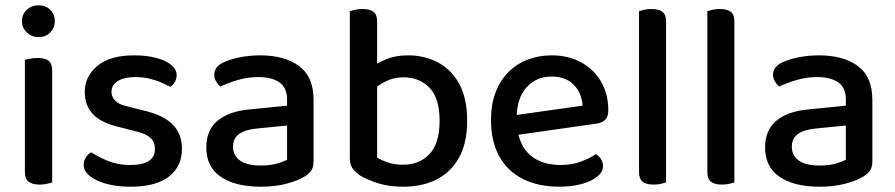

<svg xmlns="http://www.w3.org/2000/svg" viewBox="-20 -691 3380 725"><path d="M63 -611Q63 -637 81 -654Q99 -671 125 -671Q153 -671 170 -654Q187 -637 187 -611Q187 -586 170 -568.5Q153 -551 125 -551Q99 -551 81 -568.5Q63 -586 63 -611ZM74 -264H177V-2Q170 0 157.5 3Q145 6 130 6Q102 6 88 -5Q74 -16 74 -41ZM177 -213H74V-465Q81 -467 94 -469.5Q107 -472 122 -472Q150 -472 163.5 -461.5Q177 -451 177 -425Z M667 -129Q667 -62 617.5 -24Q568 14 474 14Q396 14 346 -10Q296 -34 296 -68Q296 -83 303.5 -95.5Q311 -108 324 -116Q352 -98 388.5 -83Q425 -68 471 -68Q565 -68 565 -128Q565 -154 549 -169.5Q533 -185 501 -193L431 -211Q364 -226 332 -259Q300 -292 300 -344Q300 -402 347.5 -442Q395 -482 486 -482Q533 -482 569.5 -472.5Q606 -463 626.5 -446Q647 -429 647 -408Q647 -393 640 -381Q633 -369 622 -363Q610 -370 590 -379Q570 -388 544.5 -394Q519 -400 492 -400Q450 -400 425.5 -385.5Q401 -371 401 -344Q401 -325 415 -310.5Q429 -296 462 -289L521 -274Q596 -257 631.5 -221.5Q667 -186 667 -129Z M965 -66Q1001 -66 1026.5 -73.5Q1052 -81 1064 -88V-217L953 -206Q907 -202 883.5 -185.5Q860 -169 860 -137Q860 -104 886 -85Q912 -66 965 -66ZM962 -482Q1055 -482 1109.5 -441.5Q1164 -401 1164 -314V-81Q1164 -58 1154 -45Q1144 -32 1126 -22Q1100 -7 1058.5 3.5Q1017 14 965 14Q868 14 813.5 -23.5Q759 -61 759 -134Q759 -200 802 -235.5Q845 -271 924 -278L1064 -292V-315Q1064 -360 1035 -380Q1006 -400 956 -400Q916 -400 878.5 -389Q841 -378 812 -364Q803 -372 796 -383.5Q789 -395 789 -408Q789 -439 823 -455Q851 -468 887.5 -475Q924 -482 962 -482Z M1521 -482Q1584 -482 1635 -454.5Q1686 -427 1715 -372.5Q1744 -318 1744 -235Q1744 -151 1713.5 -96Q1683 -41 1629 -13.5Q1575 14 1502 14Q1449 14 1408 1Q1367 -12 1340 -28Q1319 -43 1310 -57Q1301 -71 1301 -93V-420H1404V-96Q1418 -87 1443.5 -78Q1469 -69 1502 -69Q1564 -69 1602 -109.5Q1640 -150 1640 -235Q1640 -320 1602 -359.5Q1564 -399 1504 -399Q1467 -399 1438 -384.5Q1409 -370 1390 -352L1378 -435Q1401 -451 1436.5 -466.5Q1472 -482 1521 -482ZM1404 -398H1301V-649Q1308 -651 1321 -654Q1334 -657 1349 -657Q1377 -657 1390.5 -646.5Q1404 -636 1404 -610Z M1901 -177 1896 -252 2180 -292Q2177 -339 2147 -370.5Q2117 -402 2062 -402Q2006 -402 1969 -362Q1932 -322 1931 -248L1933 -210Q1941 -139 1984 -103.5Q2027 -68 2097 -68Q2139 -68 2174 -81Q2209 -94 2230 -109Q2242 -102 2249.5 -90Q2257 -78 2257 -64Q2257 -42 2235 -24Q2213 -6 2175.5 4Q2138 14 2091 14Q2014 14 1956 -14.5Q1898 -43 1866 -99.5Q1834 -156 1834 -238Q1834 -297 1851.5 -342.5Q1869 -388 1900 -419Q1931 -450 1973 -466Q2015 -482 2063 -482Q2126 -482 2174.5 -455.5Q2223 -429 2250 -382Q2277 -335 2277 -275Q2277 -250 2265 -238.5Q2253 -227 2231 -224Z M2393 -264 2495 -255V-2Q2489 0 2476 3Q2463 6 2448 6Q2420 6 2406.5 -5Q2393 -16 2393 -41ZM2495 -204 2393 -213V-649Q2399 -651 2412 -654Q2425 -657 2439 -657Q2468 -657 2481.5 -646.5Q2495 -636 2495 -610Z M2651 -264 2753 -255V-2Q2747 0 2734 3Q2721 6 2706 6Q2678 6 2664.5 -5Q2651 -16 2651 -41ZM2753 -204 2651 -213V-649Q2657 -651 2670 -654Q2683 -657 2697 -657Q2726 -657 2739.5 -646.5Q2753 -636 2753 -610Z M3075 -66Q3111 -66 3136.5 -73.5Q3162 -81 3174 -88V-217L3063 -206Q3017 -202 2993.5 -185.5Q2970 -169 2970 -137Q2970 -104 2996 -85Q3022 -66 3075 -66ZM3072 -482Q3165 -482 3219.5 -441.5Q3274 -401 3274 -314V-81Q3274 -58 3264 -45Q3254 -32 3236 -22Q3210 -7 3168.5 3.5Q3127 14 3075 14Q2978 14 2923.5 -23.5Q2869 -61 2869 -134Q2869 -200 2912 -235.5Q2955 -271 3034 -278L3174 -292V-315Q3174 -360 3145 -380Q3116 -400 3066 -400Q3026 -400 2988.5 -389Q2951 -378 2922 -364Q2913 -372 2906 -383.5Q2899 -395 2899 -408Q2899 -439 2933 -455Q2961 -468 2997.5 -475Q3034 -482 3072 -482Z"/></svg>

Font: Baloo Bhaijaan 2 Medium
Style: Regular
Weight: 500
Designer: Sanskriti Dholi, Noopur Datye and Ek Type
Foundry: Ek Type
Version: Version 1.701